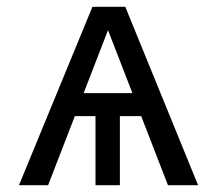

<svg xmlns="http://www.w3.org/2000/svg" viewBox="-20 -547 640 567"><path d="M476 0H565L350 -527H253L36 0H122L201 -204H262V0H334V-204H397ZM227 -272 299 -458 371 -272Z"/></svg>

Font: FiraMono Nerd Font
Style: Regular
Weight: 400
Designer: Carrois Corporate & Edenspiekermann AG
Foundry: Carrois Corporate GbR & Edenspiekermann AG
Version: Version 003.206;Nerd Fonts 3.3.0